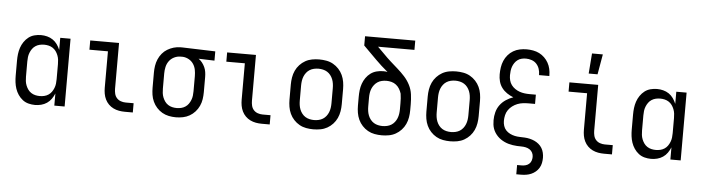

<svg xmlns="http://www.w3.org/2000/svg" viewBox="-54 -1004 5358 1467"><g transform="rotate(5 2625.0 -270.0)"><path d="M228 8Q203 8 178 1.5Q153 -5 133 -20.5Q113 -36 98.5 -57.5Q84 -79 76 -103Q68 -127 65 -152Q62 -177 62 -202V-318Q62 -343 65 -368Q68 -393 76 -417Q84 -441 98.5 -462.5Q113 -484 133 -499.5Q153 -515 178 -521.5Q203 -528 228 -528Q252 -528 275.5 -522Q299 -516 319 -502.5Q339 -489 353 -469Q367 -449 376 -427V-520H455V0H376V-93Q367 -71 353 -51Q339 -31 319 -17.5Q299 -4 275.5 2Q252 8 228 8ZM258 -63Q276 -63 293 -67Q310 -71 324.5 -80.5Q339 -90 349 -104Q359 -118 365.5 -134.5Q372 -151 374 -168Q376 -185 376 -202V-318Q376 -335 374 -352Q372 -369 365.5 -385.5Q359 -402 349 -416Q339 -430 324.5 -439.5Q310 -449 293 -453Q276 -457 259 -457Q241 -457 224 -453Q207 -449 192.5 -439.5Q178 -430 168 -416Q158 -402 151.5 -385.5Q145 -369 143 -352Q141 -335 141 -318V-202Q141 -185 143 -168Q145 -151 151.5 -134.5Q158 -118 168 -104Q178 -90 192.5 -80.5Q207 -71 224 -67Q241 -63 258 -63Z M978 0H917Q894 0 871.5 -4Q849 -8 828.5 -18Q808 -28 792 -44Q776 -60 766 -80.5Q756 -101 752 -123.5Q748 -146 748 -169V-449H606V-520H827V-169Q827 -150 831.5 -131Q836 -112 848.5 -98Q861 -84 879.5 -77.5Q898 -71 917 -71H978Z M1308 8Q1281 8 1254 2.5Q1227 -3 1203.5 -16.5Q1180 -30 1161.5 -50.5Q1143 -71 1131.5 -96Q1120 -121 1116 -148Q1112 -175 1112 -202V-318Q1112 -344 1116 -370Q1120 -396 1130.5 -420.5Q1141 -445 1158 -465.5Q1175 -486 1197.5 -499.5Q1220 -513 1245.5 -520.5Q1271 -528 1298 -528H1313L1565 -520V-449L1443 -453Q1459 -442 1471 -426.5Q1483 -411 1491 -393.5Q1499 -376 1502 -356.5Q1505 -337 1505 -318V-202Q1505 -175 1501 -148Q1497 -121 1485.5 -96Q1474 -71 1455.5 -50.5Q1437 -30 1413.5 -16.5Q1390 -3 1363 2.5Q1336 8 1308 8ZM1309 -63Q1326 -63 1343 -67Q1360 -71 1374.5 -80.5Q1389 -90 1399 -104Q1409 -118 1415.5 -134.5Q1422 -151 1424 -168Q1426 -185 1426 -202V-318Q1426 -342 1421.5 -366Q1417 -390 1403.5 -410.5Q1390 -431 1368.5 -443Q1347 -455 1323 -457H1304Q1279 -457 1255.5 -445.5Q1232 -434 1217 -413.5Q1202 -393 1196.5 -368Q1191 -343 1191 -318V-202Q1191 -185 1193 -168Q1195 -151 1201.5 -134.5Q1208 -118 1218 -104Q1228 -90 1242.5 -80.5Q1257 -71 1274 -67Q1291 -63 1309 -63Z M2028 0H1967Q1944 0 1921.5 -4Q1899 -8 1878.5 -18Q1858 -28 1842 -44Q1826 -60 1816 -80.5Q1806 -101 1802 -123.5Q1798 -146 1798 -169V-449H1656V-520H1877V-169Q1877 -150 1881.5 -131Q1886 -112 1898.5 -98Q1911 -84 1929.5 -77.5Q1948 -71 1967 -71H2028Z M2362 8Q2335 8 2307.5 3Q2280 -2 2256 -15.5Q2232 -29 2213 -49.5Q2194 -70 2182.5 -95Q2171 -120 2166.5 -147.5Q2162 -175 2162 -202V-318Q2162 -345 2166.5 -372.5Q2171 -400 2182.5 -425Q2194 -450 2213 -470.5Q2232 -491 2256 -504.5Q2280 -518 2307.5 -523Q2335 -528 2362 -528Q2390 -528 2417.5 -523Q2445 -518 2469 -504.5Q2493 -491 2512 -470.5Q2531 -450 2542.5 -425Q2554 -400 2558.5 -372.5Q2563 -345 2563 -318V-202Q2563 -175 2558.5 -147.5Q2554 -120 2542.5 -95Q2531 -70 2512 -49.5Q2493 -29 2469 -15.5Q2445 -2 2417.5 3Q2390 8 2362 8ZM2363 -63Q2380 -63 2397.5 -67Q2415 -71 2429.5 -80Q2444 -89 2455 -103Q2466 -117 2472.5 -133.5Q2479 -150 2481.5 -167.5Q2484 -185 2484 -202V-318Q2484 -335 2481.5 -352.5Q2479 -370 2472.5 -386.5Q2466 -403 2455 -417Q2444 -431 2429.5 -440Q2415 -449 2397.5 -453Q2380 -457 2363 -457Q2345 -457 2327.5 -453Q2310 -449 2295.5 -440Q2281 -431 2270 -417Q2259 -403 2252.5 -386.5Q2246 -370 2243.5 -352.5Q2241 -335 2241 -318V-202Q2241 -185 2243.5 -167.5Q2246 -150 2252.5 -133.5Q2259 -117 2270 -103Q2281 -89 2295.5 -80Q2310 -71 2327.5 -67Q2345 -63 2363 -63Z M2888 8Q2860 8 2832.5 3Q2805 -2 2781 -15.5Q2757 -29 2738 -49.5Q2719 -70 2707.5 -95Q2696 -120 2691.5 -147.5Q2687 -175 2687 -202V-270Q2687 -296 2690 -321.5Q2693 -347 2701.5 -371Q2710 -395 2725 -416.5Q2740 -438 2760.5 -453Q2781 -468 2806 -474.5Q2831 -481 2857 -481Q2865 -481 2873 -480.5Q2881 -480 2889 -478L2888 -479Q2888 -480 2887.5 -480Q2887 -480 2886 -481L2885 -482Q2862 -501 2840 -521Q2818 -541 2797 -562L2695 -664V-735H3080V-664H2801L2853 -612Q2879 -585 2907 -560Q2935 -535 2963.5 -510Q2992 -485 3017.5 -457Q3043 -429 3060.5 -395Q3078 -361 3083 -323.5Q3088 -286 3088 -248V-202Q3088 -175 3083.5 -147.5Q3079 -120 3067.5 -95Q3056 -70 3037 -49.5Q3018 -29 2994 -15.5Q2970 -2 2942.5 3Q2915 8 2888 8ZM2887 -63Q2905 -63 2922.5 -67Q2940 -71 2954.5 -80Q2969 -89 2980 -103Q2991 -117 2997.5 -133.5Q3004 -150 3006.5 -167.5Q3009 -185 3009 -202V-248Q3009 -267 3008 -285.5Q3007 -304 3004 -322Q2998 -341 2988 -358Q2978 -375 2962 -387.5Q2946 -400 2926.5 -405Q2907 -410 2888 -410Q2870 -410 2852.5 -406Q2835 -402 2820.5 -392.5Q2806 -383 2795 -369Q2784 -355 2777.5 -339Q2771 -323 2768.5 -305.5Q2766 -288 2766 -270V-202Q2766 -185 2768.5 -167.5Q2771 -150 2777.5 -133.5Q2784 -117 2795 -103Q2806 -89 2820.5 -80Q2835 -71 2852.5 -67Q2870 -63 2887 -63Z M3412 8Q3385 8 3357.5 3Q3330 -2 3306 -15.5Q3282 -29 3263 -49.5Q3244 -70 3232.5 -95Q3221 -120 3216.5 -147.5Q3212 -175 3212 -202V-318Q3212 -345 3216.5 -372.5Q3221 -400 3232.5 -425Q3244 -450 3263 -470.5Q3282 -491 3306 -504.5Q3330 -518 3357.5 -523Q3385 -528 3412 -528Q3440 -528 3467.5 -523Q3495 -518 3519 -504.5Q3543 -491 3562 -470.5Q3581 -450 3592.5 -425Q3604 -400 3608.5 -372.5Q3613 -345 3613 -318V-202Q3613 -175 3608.5 -147.5Q3604 -120 3592.5 -95Q3581 -70 3562 -49.5Q3543 -29 3519 -15.5Q3495 -2 3467.5 3Q3440 8 3412 8ZM3413 -63Q3430 -63 3447.5 -67Q3465 -71 3479.5 -80Q3494 -89 3505 -103Q3516 -117 3522.5 -133.5Q3529 -150 3531.5 -167.5Q3534 -185 3534 -202V-318Q3534 -335 3531.5 -352.5Q3529 -370 3522.5 -386.5Q3516 -403 3505 -417Q3494 -431 3479.5 -440Q3465 -449 3447.5 -453Q3430 -457 3413 -457Q3395 -457 3377.5 -453Q3360 -449 3345.5 -440Q3331 -431 3320 -417Q3309 -403 3302.5 -386.5Q3296 -370 3293.5 -352.5Q3291 -335 3291 -318V-202Q3291 -185 3293.5 -167.5Q3296 -150 3302.5 -133.5Q3309 -117 3320 -103Q3331 -89 3345.5 -80Q3360 -71 3377.5 -67Q3395 -63 3413 -63Z M3938 215V144H3973Q3988 144 4003 140Q4018 136 4029.5 126Q4041 116 4046 101.5Q4051 87 4051 72Q4051 55 4043.5 40Q4036 25 4022 16Q4008 7 3991.5 3.5Q3975 0 3958 0Q3941 0 3924.5 -1Q3908 -2 3891.5 -4.5Q3875 -7 3859 -11.5Q3843 -16 3828 -23Q3813 -30 3799 -39.5Q3785 -49 3773.5 -61Q3762 -73 3753 -87Q3744 -101 3738.5 -116.5Q3733 -132 3731 -148.5Q3729 -165 3729 -182Q3729 -213 3737 -243.5Q3745 -274 3763.5 -299Q3782 -324 3808.5 -341.5Q3835 -359 3864 -369Q3838 -379 3815 -394.5Q3792 -410 3775.5 -432Q3759 -454 3752 -480.5Q3745 -507 3745 -535Q3745 -561 3749 -588Q3753 -615 3763.5 -639.5Q3774 -664 3791.5 -684.5Q3809 -705 3832 -718.5Q3855 -732 3881.5 -737.5Q3908 -743 3935 -743Q3959 -743 3984 -738.5Q4009 -734 4031 -723Q4053 -712 4071 -694.5Q4089 -677 4101 -655.5Q4113 -634 4118.5 -609.5Q4124 -585 4124 -560V-555H4045V-558Q4045 -581 4038 -602.5Q4031 -624 4016 -640.5Q4001 -657 3979 -664.5Q3957 -672 3935 -672Q3918 -672 3901.5 -668Q3885 -664 3871.5 -654Q3858 -644 3848.5 -630Q3839 -616 3833.5 -600.5Q3828 -585 3826 -568Q3824 -551 3824 -535Q3824 -515 3829 -495.5Q3834 -476 3845.5 -460.5Q3857 -445 3873.5 -433.5Q3890 -422 3908.5 -415.5Q3927 -409 3946.5 -406.5Q3966 -404 3986 -404H4034V-333H3986Q3964 -333 3942 -330.5Q3920 -328 3899.5 -320Q3879 -312 3861 -298.5Q3843 -285 3830.5 -267Q3818 -249 3813 -227Q3808 -205 3808 -183Q3808 -164 3814 -145Q3820 -126 3833 -112Q3846 -98 3864 -89Q3882 -80 3901 -76Q3920 -72 3939.5 -71.5Q3959 -71 3978 -70Q3997 -69 4016.5 -64.5Q4036 -60 4053.5 -52Q4071 -44 4086 -31.5Q4101 -19 4111 -2.5Q4121 14 4125.5 33.5Q4130 53 4130 72Q4130 92 4126 112Q4122 132 4111.5 149.5Q4101 167 4085.5 180Q4070 193 4051.5 201Q4033 209 4013 212Q3993 215 3973 215Z M4653 0H4592Q4569 0 4546.5 -4Q4524 -8 4503.5 -18Q4483 -28 4467 -44Q4451 -60 4441 -80.5Q4431 -101 4427 -123.5Q4423 -146 4423 -169V-449H4281V-520H4502V-169Q4502 -150 4506.5 -131Q4511 -112 4523.5 -98Q4536 -84 4554.5 -77.5Q4573 -71 4592 -71H4653ZM4422 -600 4434 -755H4517L4490 -600Z M4953 8Q4928 8 4903 1.5Q4878 -5 4858 -20.5Q4838 -36 4823.5 -57.5Q4809 -79 4801 -103Q4793 -127 4790 -152Q4787 -177 4787 -202V-318Q4787 -343 4790 -368Q4793 -393 4801 -417Q4809 -441 4823.5 -462.5Q4838 -484 4858 -499.5Q4878 -515 4903 -521.5Q4928 -528 4953 -528Q4977 -528 5000.5 -522Q5024 -516 5044 -502.5Q5064 -489 5078 -469Q5092 -449 5101 -427V-520H5180V0H5101V-93Q5092 -71 5078 -51Q5064 -31 5044 -17.5Q5024 -4 5000.5 2Q4977 8 4953 8ZM4983 -63Q5001 -63 5018 -67Q5035 -71 5049.5 -80.5Q5064 -90 5074 -104Q5084 -118 5090.5 -134.5Q5097 -151 5099 -168Q5101 -185 5101 -202V-318Q5101 -335 5099 -352Q5097 -369 5090.5 -385.5Q5084 -402 5074 -416Q5064 -430 5049.5 -439.5Q5035 -449 5018 -453Q5001 -457 4984 -457Q4966 -457 4949 -453Q4932 -449 4917.5 -439.5Q4903 -430 4893 -416Q4883 -402 4876.5 -385.5Q4870 -369 4868 -352Q4866 -335 4866 -318V-202Q4866 -185 4868 -168Q4870 -151 4876.5 -134.5Q4883 -118 4893 -104Q4903 -90 4917.5 -80.5Q4932 -71 4949 -67Q4966 -63 4983 -63Z"/></g></svg>

Font: Iosevka Pride
Style: Regular
Weight: 400
Monospace: yes
Designer: Belleve Invis
Foundry: Belleve Invis
Version: Version 30.3.1; ttfautohint (v1.8.4)